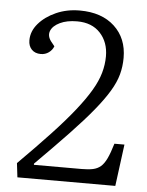

<svg xmlns="http://www.w3.org/2000/svg" viewBox="-52 -759 615 801"><g transform="rotate(5 255.5 -358.0)"><path d="M51 -574Q51 -612 78.5 -644Q106 -676 151 -696Q196 -716 250 -716Q342 -716 395.5 -666.5Q449 -617 449 -535Q449 -499 440 -465.5Q431 -432 408.5 -394.5Q386 -357 348 -310.5Q310 -264 253 -204Q196 -144 115 -63V-58H315Q343 -58 362 -62Q381 -66 394.5 -77.5Q408 -89 419 -112Q430 -135 442 -175H484L461 0H51L44 -59Q121 -136 177 -196Q233 -256 271 -304Q309 -352 332 -391Q355 -430 365 -465Q375 -500 375 -535Q375 -594 340 -632Q305 -670 243 -670Q200 -670 171 -656Q142 -642 133.5 -621Q125 -600 141 -578L157 -558Q151 -542 136.5 -531.5Q122 -521 103 -521Q79 -521 65 -535.5Q51 -550 51 -574Z"/></g></svg>

Font: Literata Light
Style: Italic
Weight: 300
Italic angle: -2°
Designer: Latin by Veronika Burian and Jose Scaglione. Greek by Irene Vlachou. Cyrillic by Vera Evstafieva
Foundry: TypeTogether
Version: Version 3.103;gftools[0.9.29]